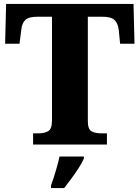

<svg xmlns="http://www.w3.org/2000/svg" viewBox="-20 -734 709 975"><path d="M148 0V-57H178Q207 -57 225.5 -68.5Q244 -80 244 -122V-649H170Q125 -649 108 -632Q91 -615 88 -582L79 -512H6L11 -714H658L663 -512H590L583 -582Q579 -615 562 -632Q545 -649 500 -649H426V-120Q426 -78 444.5 -67.5Q463 -57 492 -57H523V0ZM239 208Q246 189 254.5 162.5Q263 136 270.5 109Q278 82 282 61H406V71Q397 92 380 118.5Q363 145 343 172Q323 199 306 221H239Z"/></svg>

Font: Noto Serif Telugu ExtraBold
Style: Regular
Weight: 800
Designer: Jelle Bosma - Monotype Design Team
Foundry: Monotype Imaging Inc.
Version: Version 2.005; ttfautohint (v1.8.4.7-5d5b)